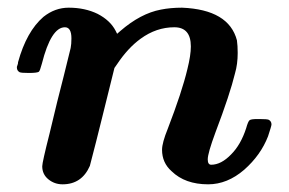

<svg xmlns="http://www.w3.org/2000/svg" viewBox="-20 -472 753 500"><path d="M90 -39Q90 -49 109 -124Q131 -217 146 -274L164 -347Q166 -357 166 -372Q166 -401 149 -401Q113 -401 89 -306Q84 -287 81 -285Q76 -282 55 -282Q35 -282 31 -284Q24 -288 24 -296V-298Q24 -299 25 -301Q26 -303 26 -304Q27 -306 27 -310Q49 -390 93 -428Q123 -452 159 -452Q201 -452 234 -436Q267 -419 281 -392L285 -384L293 -391Q346 -437 399 -447Q424 -452 454 -452Q576 -447 597 -367Q599 -353 599 -334Q599 -305 592 -281Q579 -227 541 -127Q521 -73 521 -57Q521 -43 530 -43Q556 -43 582 -70Q607 -95 621 -138Q626 -156 630 -159Q634 -162 650 -162H656Q676 -162 680 -160Q687 -156 687 -148Q687 -144 678 -117Q659 -68 616 -30Q572 8 522 8Q462 8 427 -26Q402 -48 402 -82Q402 -100 417 -137Q454 -233 468 -292Q477 -328 477 -351Q477 -401 434 -401Q387 -401 346 -371Q313 -347 285 -305L278 -295L247 -170Q238 -134 230 -102Q222 -70 218 -55.5Q214 -41 214 -40Q193 8 143 8Q122 8 106 -5Q90 -18 90 -39Z"/></svg>

Font: KaTeX_Math
Style: Bold Italic
Weight: 700
Version: Version